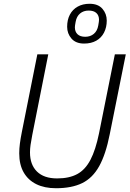

<svg xmlns="http://www.w3.org/2000/svg" viewBox="-20 -986 689 1018"><path d="M178 -698H236L151 -270Q145 -239 142 -218Q139 -197 139 -178Q139 -113 176 -76.5Q213 -40 283 -40Q347 -40 389.5 -63Q432 -86 459.5 -138.5Q487 -191 505 -279L589 -698H647L562 -275Q541 -168 506 -105Q471 -42 415.5 -15Q360 12 277 12Q216 12 172.5 -9.5Q129 -31 105.5 -72Q82 -113 82 -173Q82 -198 85.5 -225Q89 -252 96 -287ZM426 -755Q382 -755 359 -781.5Q336 -808 336 -844Q336 -881 350.5 -908.5Q365 -936 392 -951Q419 -966 455 -966Q500 -966 523 -939.5Q546 -913 546 -877Q546 -841 531.5 -813Q517 -785 490 -770Q463 -755 426 -755ZM432 -791Q459 -791 477.5 -806.5Q496 -822 501 -851Q503 -863 504 -869.5Q505 -876 505 -881Q505 -904 491 -917Q477 -930 450 -930Q423 -930 404.5 -914.5Q386 -899 381 -870Q379 -859 378 -852.5Q377 -846 377 -841Q377 -818 391 -804.5Q405 -791 432 -791Z"/></svg>

Font: IBM Plex Sans Light
Style: Italic
Weight: 300
Italic angle: -11.31°
Designer: Mike Abbink, Paul van der Laan, Pieter van Rosmalen
Foundry: Bold Monday
Version: Version 3.201